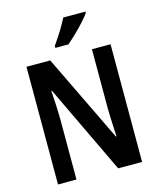

<svg xmlns="http://www.w3.org/2000/svg" viewBox="-135 -1031 928 1125"><g transform="rotate(-15 329.5 -468.5)"><path d="M585 0H440L183 -539H179Q186 -445 187 -368V0H75V-714H219L475 -184H479Q476 -229 474.5 -272Q473 -315 472 -351V-714H585ZM492 -928Q478 -908 452.5 -880Q427 -852 398 -824Q369 -796 346 -777H267V-789Q293 -826 317 -864.5Q341 -903 358 -937H492Z"/></g></svg>

Font: Noto Sans Ethiopic Condensed SemiBold
Style: Regular
Weight: 600
Width: 3
Designer: Monotype Design Team
Foundry: Monotype Imaging Inc.
Version: Version 2.102; ttfautohint (v1.8.4.7-5d5b)